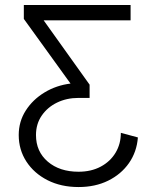

<svg xmlns="http://www.w3.org/2000/svg" viewBox="-20 -528 629 771"><path d="M55.2 14.2Q55.2 -40 83.5 -84.2Q111.8 -128.4 159.2 -157Q206.5 -185.5 263.2 -192.4L75.7 -452.1V-507.8H504.4V-446.3H155.3L339.8 -188V-134.8H295.4Q247.6 -134.8 209 -116Q170.4 -97.2 147.5 -63.7Q124.5 -30.3 124.5 14.2Q124.5 80.6 171.9 121.1Q219.2 161.6 295.4 161.6Q346.2 161.6 384.5 141.1Q422.9 120.6 444.1 85.2Q465.3 49.8 465.3 5.4L533.7 23.9Q529.3 82 497.8 127Q466.3 171.9 414.3 197.5Q362.3 223.1 295.4 223.1Q225.1 223.1 170.9 195.6Q116.7 168 85.9 120.6Q55.2 73.2 55.2 14.2Z"/></svg>

Font: Giphurs Light
Style: Regular
Weight: 300
Version: Version 0.920; ttfautohint (v1.8.4.7-5d5b)